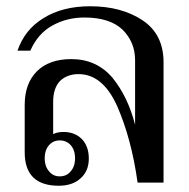

<svg xmlns="http://www.w3.org/2000/svg" viewBox="-20 -584 605 614"><path d="M59 -97C59 -26 95 10 168 10C197 10 221 2 238 -14C255 -29 264 -50 264 -77C264 -104 256 -125 241 -140C226 -155 206 -162 183 -162C170 -162 159 -160 150 -155C150 -155 150 -258 150 -258C150 -289 158 -311 173 -326C188 -340 208 -347 231 -347C283 -347 324 -313 355 -244C385 -175 407 -94 420 0C420 0 503 0 503 0C503 0 503 -385 503 -385C503 -444 481 -489 436 -519C391 -549 335 -564 268 -564C209 -564 159 -551 119 -526C78 -501 51 -466 36 -422C36 -422 77 -422 77 -422C93 -458 116 -485 147 -502C177 -519 211 -528 250 -528C304 -528 345 -515 372 -489C399 -462 412 -430 412 -391C412 -391 412 -185 412 -185C397 -244 373 -294 340 -335C306 -375 262 -395 208 -395C161 -395 124 -382 98 -356C72 -330 59 -294 59 -249C59 -249 59 -97 59 -97ZM206 -36C197 -25 185 -20 171 -20C157 -20 146 -25 137 -36C128 -46 123 -60 123 -78C123 -96 128 -110 137 -120C146 -130 157 -135 171 -135C185 -135 197 -130 206 -120C215 -110 220 -96 220 -78C220 -60 215 -46 206 -36Z"/></svg>

Font: BUSH 25 TRIRONG
Style: Regular
Weight: 400
Designer: Katatrad Team
Foundry: CadsonDemak